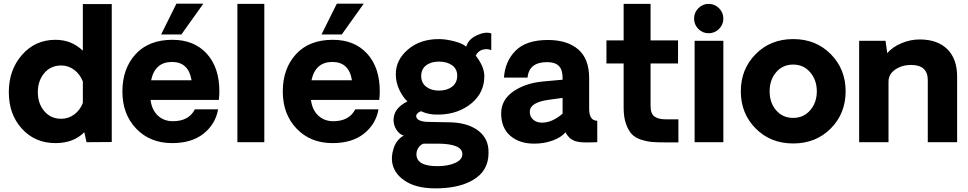

<svg xmlns="http://www.w3.org/2000/svg" viewBox="-20 -771 5249 1041"><path d="M585.9 -749V-1L449.2 0L437 -54.2Q378.9 4.9 280.8 4.9Q169.9 4.9 98.9 -73Q27.8 -150.9 27.8 -271Q27.8 -392.1 99.4 -473.6Q170.9 -555.2 280.8 -555.2Q367.7 -555.2 429.2 -496.1V-749ZM312 -127Q351.1 -127 382.6 -150.4Q414.1 -173.8 429.2 -212.9V-329.1Q414.1 -368.2 382.6 -392.1Q351.1 -416 312 -416Q254.9 -416 220 -374.5Q185.1 -333 185.1 -271Q185.1 -210 220 -168.5Q254.9 -127 312 -127Z M1082.5 -751 963.4 -584H853.5L936.5 -751ZM1169.4 -275.9Q1169.4 -253.9 1166.5 -229H796.4Q803.2 -174.8 835.9 -144.3Q868.7 -113.8 917.5 -113.8Q1003.4 -113.8 1036.6 -178.2H1162.6Q1148.4 -98.1 1084 -46.6Q1019.5 4.9 913.6 4.9Q793.5 4.9 718.5 -73.5Q643.6 -151.9 643.6 -274.9Q643.6 -398.9 715.1 -477.1Q786.6 -555.2 914.6 -555.2Q1032.7 -555.2 1101.1 -480Q1169.4 -404.8 1169.4 -275.9ZM799.3 -335.9H1018.6Q1002.4 -435.1 912.6 -435.1Q820.3 -435.1 799.3 -335.9Z M1267.1 0V-750H1413.1V0Z M1952.1 -751 1833 -584H1723.1L1806.2 -751ZM2039.1 -275.9Q2039.1 -253.9 2036.1 -229H1666Q1672.9 -174.8 1705.6 -144.3Q1738.3 -113.8 1787.1 -113.8Q1873 -113.8 1906.2 -178.2H2032.2Q2018.1 -98.1 1953.6 -46.6Q1889.2 4.9 1783.2 4.9Q1663.1 4.9 1588.1 -73.5Q1513.2 -151.9 1513.2 -274.9Q1513.2 -398.9 1584.7 -477.1Q1656.2 -555.2 1784.2 -555.2Q1902.3 -555.2 1970.7 -480Q2039.1 -404.8 2039.1 -275.9ZM1668.9 -335.9H1888.2Q1872.1 -435.1 1782.2 -435.1Q1689.9 -435.1 1668.9 -335.9Z M2361.8 250Q2251 253.9 2186.3 216.1Q2121.6 178.2 2107.9 118.2Q2099.1 81.1 2114 33.9Q2128.9 -13.2 2168.9 -36.1Q2146 -42 2129.9 -66.9Q2113.8 -91.8 2113.8 -120.1Q2113.8 -184.1 2189 -221.2Q2164.1 -244.1 2145 -284.2Q2126 -324.2 2126 -369.1Q2126 -446.3 2191.9 -502.7Q2257.8 -559.1 2359.9 -559.1Q2396 -559.1 2441.4 -547.6Q2486.8 -536.1 2507.8 -518.1Q2519 -558.1 2565.4 -579.6Q2611.8 -601.1 2643.6 -589.8V-499Q2621.6 -508.8 2596.2 -501.5Q2570.8 -494.1 2559.6 -469.2Q2605.5 -410.2 2606 -358.9Q2606 -269 2536.9 -211.4Q2467.8 -153.8 2366.7 -149.9Q2305.7 -147 2263.7 -168Q2248.5 -163.1 2241.2 -153.6Q2233.9 -144 2237.8 -134.8Q2246.6 -109.9 2310.5 -109.9L2418.9 -107.9Q2509.8 -106 2565.7 -67.9Q2621.6 -29.8 2627.9 35.2Q2636.7 139.2 2563.2 192.6Q2489.7 246.1 2361.8 250ZM2459 -360.8Q2459 -397 2431.4 -417Q2403.8 -437 2359.9 -437Q2316.9 -437 2290.3 -416.5Q2263.7 -396 2263.7 -358.9Q2263.7 -321.8 2290.8 -300.8Q2317.9 -279.8 2359.9 -279.8Q2403.8 -279.8 2431.4 -301.3Q2459 -322.8 2459 -360.8ZM2486.8 64.9Q2486.8 7.8 2350.6 7.8H2276.9Q2259.8 12.7 2248.8 29.8Q2237.8 46.9 2237.8 64.9Q2237.8 129.9 2350.6 129.9Q2409.7 129.9 2448.2 112.3Q2486.8 94.7 2486.8 64.9Z M2876.5 7.8Q2795.4 7.8 2746.3 -35.2Q2697.3 -78.1 2697.3 -155.8Q2697.3 -229 2762 -274.4Q2826.7 -319.8 2922.4 -329.1L3030.3 -338.9V-348.1Q3030.3 -394 3009.3 -414.1Q2988.3 -434.1 2946.3 -434.1Q2848.1 -434.1 2840.3 -350.1H2712.4Q2718.3 -439 2775.9 -496.6Q2833.5 -554.2 2950.7 -554.2Q3055.7 -554.2 3115 -503.2Q3174.3 -452.1 3174.3 -347.2V-182.1Q3174.3 -116.2 3218.3 -116.2V0Q3213.4 0 3200 0.5Q3186.5 1 3178.7 1Q3177.7 1 3165 1Q3152.3 1 3149.4 1Q3146.5 1 3135.5 0.5Q3124.5 0 3120.6 -1Q3116.7 -2 3106.7 -3.9Q3096.7 -5.9 3092 -8.5Q3087.4 -11.2 3079.3 -15.6Q3071.3 -20 3066.4 -25.4Q3061.5 -30.8 3055.9 -37.8Q3050.3 -44.9 3046.4 -54.2Q3023.4 -26.4 2977.1 -9.3Q2930.7 7.8 2876.5 7.8ZM2918.5 -106Q2973.6 -106 3030.3 -154.8V-240.2L2955.6 -230Q2852.5 -215.8 2852.5 -165Q2852.5 -138.2 2871.1 -122.1Q2889.6 -106 2918.5 -106Z M3589.4 1Q3545.4 1 3517.8 -1Q3490.2 -2.9 3457.3 -13.4Q3424.3 -23.9 3405.8 -43.5Q3387.2 -63 3374.3 -98.9Q3361.3 -134.8 3361.3 -187V-426.8H3268.1V-551.8H3361.3V-750H3507.3V-551.8H3656.2V-426.8H3507.3V-196.8Q3507.3 -154.8 3528.3 -139.4Q3549.3 -124 3589.4 -124H3658.2V1Z M3821.8 -590.8Q3789.6 -590.8 3766.4 -614Q3743.2 -637.2 3743.2 -670.2Q3743.2 -703.1 3766.6 -726.6Q3790 -750 3821.8 -750Q3855 -750 3878.4 -726.6Q3901.9 -703.1 3901.9 -670.2Q3901.9 -637.2 3878.4 -614Q3855 -590.8 3821.8 -590.8ZM3746.1 -549.8H3901.9V0H3746.1Z M4484.4 -74.5Q4403.8 6.8 4280.8 6.8Q4157.7 6.8 4077.1 -74.5Q3996.6 -155.8 3996.6 -275.9Q3996.6 -396 4077.1 -477.5Q4157.7 -559.1 4280.8 -559.1Q4403.8 -559.1 4484.4 -477.5Q4564.9 -396 4564.9 -275.9Q4564.9 -155.8 4484.4 -74.5ZM4280.8 -131.8Q4336.9 -131.8 4372.8 -173.3Q4408.7 -214.8 4408.7 -275.9Q4408.7 -336.9 4372.8 -378.9Q4336.9 -420.9 4280.8 -420.9Q4223.6 -420.9 4188.2 -379.4Q4152.8 -337.9 4152.8 -275.9Q4152.8 -213.9 4188.2 -172.9Q4223.6 -131.8 4280.8 -131.8Z M4966.3 -557.1Q5062.5 -557.1 5116 -504.6Q5169.4 -452.1 5169.4 -356V0H5010.3V-336.9Q5010.3 -418.9 4919.4 -418.9Q4870.6 -418.9 4834 -394Q4797.4 -369.1 4797.4 -328.1V0H4638.2V-549.8H4781.2L4790.5 -482.9Q4820.3 -517.1 4868.4 -537.1Q4916.5 -557.1 4966.3 -557.1Z"/></svg>

Font: Oakes Grotesk
Style: Bold
Weight: 700
Designer: Samuel Oakes
Foundry: Samuel Oakes
Version: Version 1.0 | wf-rip DC20170320